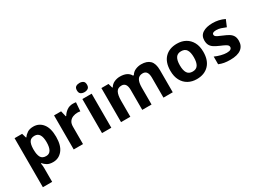

<svg xmlns="http://www.w3.org/2000/svg" viewBox="-44 -1593 3577 2666"><g transform="rotate(-30 1745.0 -260.0)"><path d="M382 -556Q474 -556 531 -484.5Q588 -413 588 -274Q588 -135 529 -62.5Q470 10 378 10Q319 10 284 -11.5Q249 -33 227 -60H219Q227 -18 227 20V240H78V-546H199L220 -475H227Q249 -508 286 -532Q323 -556 382 -556ZM334 -437Q276 -437 252.5 -401Q229 -365 227 -291V-275Q227 -196 250.5 -153.5Q274 -111 336 -111Q387 -111 411.5 -153.5Q436 -196 436 -276Q436 -437 334 -437Z M1016 -556Q1027 -556 1042 -555Q1057 -554 1066 -552L1055 -412Q1048 -414 1034.5 -415.5Q1021 -417 1011 -417Q973 -417 938 -403.5Q903 -390 881.5 -360Q860 -330 860 -278V0H711V-546H824L846 -454H853Q877 -496 919 -526Q961 -556 1016 -556Z M1240 -760Q1273 -760 1297 -744.5Q1321 -729 1321 -687Q1321 -646 1297 -630Q1273 -614 1240 -614Q1206 -614 1182.5 -630Q1159 -646 1159 -687Q1159 -729 1182.5 -744.5Q1206 -760 1240 -760ZM1314 -546V0H1165V-546Z M2111 -556Q2204 -556 2251.5 -508.5Q2299 -461 2299 -356V0H2150V-319Q2150 -437 2068 -437Q2009 -437 1984 -395Q1959 -353 1959 -274V0H1810V-319Q1810 -437 1728 -437Q1666 -437 1642.5 -390.5Q1619 -344 1619 -257V0H1470V-546H1584L1604 -476H1612Q1637 -518 1680.5 -537Q1724 -556 1771 -556Q1831 -556 1873 -536.5Q1915 -517 1937 -476H1950Q1975 -518 2019.5 -537Q2064 -556 2111 -556Z M2948 -274Q2948 -138 2876.5 -64Q2805 10 2682 10Q2606 10 2546.5 -23Q2487 -56 2453 -119.5Q2419 -183 2419 -274Q2419 -410 2490 -483Q2561 -556 2685 -556Q2762 -556 2821 -523Q2880 -490 2914 -427.5Q2948 -365 2948 -274ZM2571 -274Q2571 -193 2597.5 -151.5Q2624 -110 2684 -110Q2743 -110 2769.5 -151.5Q2796 -193 2796 -274Q2796 -355 2769.5 -395.5Q2743 -436 2683 -436Q2624 -436 2597.5 -395.5Q2571 -355 2571 -274Z M3452 -162Q3452 -79 3393.5 -34.5Q3335 10 3219 10Q3162 10 3121 2.5Q3080 -5 3039 -22V-145Q3083 -125 3134 -112Q3185 -99 3224 -99Q3268 -99 3286.5 -112Q3305 -125 3305 -146Q3305 -160 3297.5 -171Q3290 -182 3265 -196Q3240 -210 3187 -232Q3136 -254 3103 -275.5Q3070 -297 3054 -327.5Q3038 -358 3038 -404Q3038 -480 3097 -518Q3156 -556 3254 -556Q3305 -556 3351 -546Q3397 -536 3446 -513L3401 -406Q3361 -423 3325 -434.5Q3289 -446 3252 -446Q3186 -446 3186 -410Q3186 -397 3194.5 -386.5Q3203 -376 3227.5 -364Q3252 -352 3300 -332Q3347 -313 3381 -292.5Q3415 -272 3433.5 -241.5Q3452 -211 3452 -162Z"/></g></svg>

Font: Noto Sans Duployan
Style: Bold
Weight: 700
Designer: David Corbett
Foundry: David Corbett
Version: Version 3.001